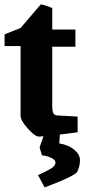

<svg xmlns="http://www.w3.org/2000/svg" viewBox="-20 -585 369 838"><path d="M238.8 41Q278.8 47.4 304 68.4Q329.1 89.4 329.1 113.8Q329.1 141.6 315.9 167Q294.4 188.5 174.8 232.9L146 179.2Q199.2 154.8 211.9 144Q221.7 134.3 222.2 125Q222.2 113.3 204.8 104.5Q187.5 95.7 163.1 92.8L152.8 58.1L169.9 9.8Q155.3 11.2 149.9 11.2Q132.8 11.2 101.3 -23.9Q69.8 -59.1 69.8 -80.1V-383.8H0V-435.1L69.8 -462.9L157.2 -564.9Q161.1 -566.4 173.8 -562.5Q186.5 -558.6 197.3 -554.2L208 -549.8V-456.1H309.1V-380.9H208V-122.1Q208 -98.6 213.6 -89.8Q219.2 -81.1 231 -81.1L318.8 -76.2V-7.8Q262.2 0 241.2 2Z"/></svg>

Font: Grenze
Style: Bold
Weight: 700
Designer: Renata Polastri
Foundry: Omnibus-Type
Version: Version 1.002;PS 001.002;hotconv 1.0.88;makeotf.lib2.5.64775